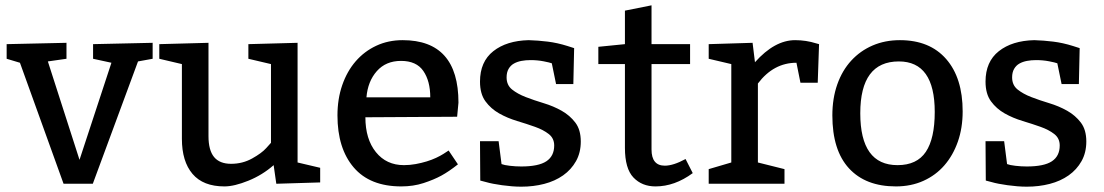

<svg xmlns="http://www.w3.org/2000/svg" viewBox="-20 -691 4151 722"><path d="M230 -530V-470L160 -460L279 -90L399 -455L330 -470V-525L554 -530V-470L499 -460L329 0H219L55 -455L5 -470V-525Z M1099 -530V-80L1184 -60V-5L1019 0L1009 -70Q967 -33 914 -11.5Q861 10 824 10Q744 10 704 -37Q664 -84 664 -169V-450L579 -470V-525L764 -530V-179Q764 -126 785 -100.5Q806 -75 849 -75Q892 -75 928 -95Q964 -115 981 -134L999 -154V-450L914 -470V-525Z M1699 -252 1354 -250Q1354 -168 1393.5 -119Q1433 -70 1499 -70Q1521 -70 1543 -74Q1565 -78 1584.5 -84Q1604 -90 1620 -97.5Q1636 -105 1647 -112L1667 -125L1702 -73Q1668 -46 1639.5 -30.5Q1611 -15 1572.5 -2.5Q1534 10 1489 10Q1371 10 1310 -61.5Q1249 -133 1249 -257Q1249 -319 1267 -371Q1285 -423 1317.5 -460.5Q1350 -498 1395 -519Q1440 -540 1494 -540Q1704 -540 1704 -305ZM1358 -325H1598Q1598 -386 1572 -424Q1546 -462 1488 -462Q1431 -462 1397 -423.5Q1363 -385 1358 -325Z M1785 -160H1855L1866 -74Q1876 -70 1897.5 -67.5Q1919 -65 1940 -65Q2005 -65 2034.5 -84.5Q2064 -104 2064 -144Q2064 -171 2043.5 -187Q2023 -203 1992 -214Q1961 -225 1924.5 -236Q1888 -247 1857 -264.5Q1826 -282 1805.5 -310Q1785 -338 1785 -384Q1785 -459 1835 -498.5Q1885 -538 1968 -540Q2003 -539 2039.5 -534.5Q2076 -530 2114 -518L2139 -510L2136 -375H2071L2055 -453Q2047 -456 2024 -460.5Q2001 -465 1975 -465Q1957 -465 1941 -462Q1925 -459 1912.5 -452Q1900 -445 1892.5 -432Q1885 -419 1885 -400Q1885 -371 1905.5 -354.5Q1926 -338 1957 -326Q1988 -314 2024.5 -303Q2061 -292 2092 -274.5Q2123 -257 2143.5 -230Q2164 -203 2164 -159Q2164 -117 2146 -85Q2128 -53 2097.5 -31.5Q2067 -10 2026.5 0.5Q1986 11 1940 11Q1923 11 1904.5 9.5Q1886 8 1868 5.5Q1850 3 1834.5 0Q1819 -3 1809 -6L1786 -12Z M2430 -671V-525H2575V-450H2430V-129Q2430 -68 2480 -68Q2512 -68 2558 -93L2585 -40Q2517 10 2445 10Q2394 10 2362 -23.5Q2330 -57 2330 -135V-450H2230V-515L2330 -525V-651Z M2810 -530 2819 -457Q2893 -540 2970 -540Q3011 -540 3049 -528L3060 -525L3055 -380H2990L2975 -455Q2889 -455 2830 -377V-80L2930 -55V0H2645V-55L2730 -80V-450L2645 -470V-525Z M3110 -257Q3110 -321 3128.5 -373.5Q3147 -426 3181 -463Q3215 -500 3261.5 -520Q3308 -540 3364 -540Q3476 -540 3538 -469Q3600 -398 3600 -272Q3600 -210 3582 -158.5Q3564 -107 3531.5 -69.5Q3499 -32 3452.5 -11Q3406 10 3349 10Q3235 10 3172.5 -58Q3110 -126 3110 -257ZM3360 -460Q3215 -460 3215 -265Q3215 -70 3355 -70Q3428 -70 3461.5 -120Q3495 -170 3495 -270Q3495 -460 3360 -460Z M3686 -160H3756L3767 -74Q3777 -70 3798.5 -67.5Q3820 -65 3841 -65Q3906 -65 3935.5 -84.5Q3965 -104 3965 -144Q3965 -171 3944.5 -187Q3924 -203 3893 -214Q3862 -225 3825.5 -236Q3789 -247 3758 -264.5Q3727 -282 3706.5 -310Q3686 -338 3686 -384Q3686 -459 3736 -498.5Q3786 -538 3869 -540Q3904 -539 3940.5 -534.5Q3977 -530 4015 -518L4040 -510L4037 -375H3972L3956 -453Q3948 -456 3925 -460.5Q3902 -465 3876 -465Q3858 -465 3842 -462Q3826 -459 3813.5 -452Q3801 -445 3793.5 -432Q3786 -419 3786 -400Q3786 -371 3806.5 -354.5Q3827 -338 3858 -326Q3889 -314 3925.5 -303Q3962 -292 3993 -274.5Q4024 -257 4044.5 -230Q4065 -203 4065 -159Q4065 -117 4047 -85Q4029 -53 3998.5 -31.5Q3968 -10 3927.5 0.5Q3887 11 3841 11Q3824 11 3805.5 9.5Q3787 8 3769 5.5Q3751 3 3735.5 0Q3720 -3 3710 -6L3687 -12Z"/></svg>

Font: Bitter
Style: Regular
Weight: 400
Designer: Sol Matas
Foundry: Sol Matas
Version: Version 1.001